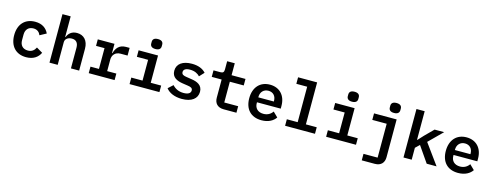

<svg xmlns="http://www.w3.org/2000/svg" viewBox="-25 -1690 7251 2831"><g transform="rotate(15 3601.0 -275.0)"><path d="M320 12.1C431.1 12.1 499.3 -39.1 534.1 -111.9L440.3 -167.6C416.9 -121.1 382.1 -89.5 321 -89.5C242.2 -89.5 199.6 -139.6 199.6 -215.2V-300.8C199.6 -376.4 242.9 -426.5 318.9 -426.5C377.1 -426.5 410.5 -396 428.6 -351.6L526.3 -404.5C492.2 -477.6 427.6 -528.1 318.9 -528.1C163 -528.1 68.2 -424 68.2 -258.2C68.2 -92.3 161.9 12.1 320 12.1Z M676.1 0H801.5V-345.5C801.5 -401.3 853 -428.3 904.8 -428.3C969.8 -428.3 1003.6 -389.6 1003.6 -315V0H1128.9V-333.1C1128.9 -458.1 1059.3 -528.1 957 -528.1C873.6 -528.1 829.2 -481.2 806.8 -425.4H801.5V-740.1H676.1Z M1275.2 0H1670.1V-99.4H1530.2V-275.6C1530.2 -343.8 1573.2 -398.8 1655.5 -398.8H1761.4V-516H1704.5C1600.5 -516 1555.8 -448.5 1536.6 -375.4H1530.2V-516H1275.2V-416.5H1404.8V-99.4H1275.2Z M2132.5 -598C2191.8 -598 2212.7 -626.1 2212.7 -661.6V-686.4C2212.7 -722.7 2191.8 -750 2132.5 -750C2073.2 -750 2052.2 -722.7 2052.2 -686.4V-661.6C2052.2 -626.1 2073.2 -598 2132.5 -598ZM1898.4 0H2354.4V-99.4H2195V-516H1898.4V-416.5H2070V-99.4H1898.4Z M2698.5 12.1C2844.5 12.1 2931.5 -52.9 2931.5 -158.4C2931.5 -261 2848.4 -293.7 2761.4 -306.5L2679.7 -319.2C2638.1 -325.6 2606.9 -336.3 2606.9 -374.3C2606.9 -414.8 2642 -436.4 2706.3 -436.4C2781.2 -436.4 2829.2 -407 2857.2 -375.4L2924 -447.4C2878.9 -498.2 2808.9 -528.1 2710.6 -528.1C2571.4 -528.1 2484 -467.7 2484 -361.5C2484 -258.9 2567.1 -225.9 2652.7 -212.7L2735.1 -200.3C2777.7 -193.9 2808.2 -183.6 2808.2 -146C2808.2 -101.2 2765.3 -79.5 2699.9 -79.5C2626.4 -79.5 2571.7 -106.5 2529.1 -153.4L2455.6 -86.3C2501.4 -25.9 2586.6 12.1 2698.5 12.1Z M3335.6 0H3529.8V-99.4H3317.5V-416.5H3529.8V-516H3317.5V-698.2H3201.3V-572.4C3201.3 -529.8 3185.7 -516 3145.2 -516H3041.5V-416.5H3192.5V-138.8C3192.5 -57.9 3238.3 0 3335.6 0Z M3913 12.1C4021.3 12.1 4092.7 -32.7 4129.6 -88.1L4056.5 -159.4C4026.3 -115.4 3980.1 -87 3916.5 -87C3831.7 -87 3782.7 -138.8 3782.7 -213.4V-227.3H4145.2V-269.2C4145.2 -425.1 4051.8 -528.1 3903.1 -528.1C3752.8 -528.1 3656.6 -424 3656.6 -256.4C3656.6 -92 3748.6 12.1 3913 12.1ZM3782.7 -302.6V-310.4C3782.7 -384.2 3831.3 -435.4 3903.4 -435.4C3974.4 -435.4 4019.9 -386.7 4019.9 -311.4V-302.6Z M4272.7 0H4729V-99.4H4563.6V-740.1H4272.7V-640.6H4438.2V-99.4H4272.7Z M5133.2 -598C5192.5 -598 5213.4 -626.1 5213.4 -661.6V-686.4C5213.4 -722.7 5192.5 -750 5133.2 -750C5073.9 -750 5052.9 -722.7 5052.9 -686.4V-661.6C5052.9 -626.1 5073.9 -598 5133.2 -598ZM4899.1 0H5355.1V-99.4H5195.7V-516H4899.1V-416.5H5070.7V-99.4H4899.1Z M5496.4 199.9H5694.6C5791.2 199.9 5837.4 142.4 5837.4 61.4V-516H5492.2V-416.5H5712V100.5H5496.4ZM5694.2 -661.6C5694.2 -626.1 5715.2 -598 5774.5 -598C5833.1 -598 5855.1 -626.1 5855.1 -661.6V-686.4C5855.1 -722.7 5833.1 -750 5774.5 -750C5715.2 -750 5694.2 -722.7 5694.2 -686.4Z M6079.9 0H6205.3V-181.8L6267.4 -241.5L6434.3 0H6584.9L6357.6 -312.9L6562.5 -516H6416.5L6287.3 -386.7L6211.3 -304.3H6205.3V-740.1H6079.9Z M6913.7 12.1C7022 12.1 7093.4 -32.7 7130.3 -88.1L7057.2 -159.4C7027 -115.4 6980.8 -87 6917.3 -87C6832.4 -87 6783.4 -138.8 6783.4 -213.4V-227.3H7146V-269.2C7146 -425.1 7052.6 -528.1 6903.8 -528.1C6753.6 -528.1 6657.3 -424 6657.3 -256.4C6657.3 -92 6749.3 12.1 6913.7 12.1ZM6783.4 -302.6V-310.4C6783.4 -384.2 6832 -435.4 6904.1 -435.4C6975.1 -435.4 7020.6 -386.7 7020.6 -311.4V-302.6Z"/></g></svg>

Font: Margiela Mono SemiBold
Style: Regular
Weight: 600
Designer: Mike Abbink, Paul van der Laan, Pieter van Rosmalen
Foundry: Bold Monday
Version: Version 2.003 2021